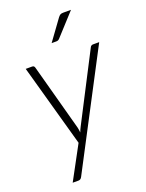

<svg xmlns="http://www.w3.org/2000/svg" viewBox="-164 -795 799 1051"><g transform="rotate(-20 235.5 -270.0)"><path d="M125.5 162Q118.5 176 105 176H71.5L176.5 -18.5L43 -497.5H80Q87 -497.5 90.2 -494.2Q93.5 -491 95 -485.5L200 -98.5Q202 -91 202.8 -83.5Q203.5 -76 204.5 -68.5Q207.5 -76 210.8 -83.8Q214 -91.5 218 -98.5L418.5 -487Q421 -492.5 425.5 -495Q430 -497.5 434.5 -497.5H471ZM386.5 -716.5 270.5 -589.5Q263 -581.5 252 -581.5H224.5L311 -700.5Q317.5 -709 323.5 -712.8Q329.5 -716.5 341 -716.5Z"/></g></svg>

Font: Lato TR Light
Style: Italic
Weight: 300
Italic angle: -12°
Designer: Lukasz Dziedzic
Foundry: Lukasz Dziedzic
Version: Version 1.104 2013